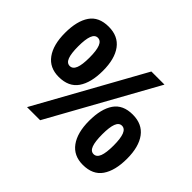

<svg xmlns="http://www.w3.org/2000/svg" viewBox="-155 -963 1212 1212"><g transform="rotate(45 450.5 -357.5)"><path d="M31 -501Q31 -607 71 -665.5Q111 -724 199 -724Q283.4 -724 326.7 -665.5Q370 -607 370 -501Q370 -395 329 -335.5Q288 -276 199.3 -276Q117.4 -276 74.2 -335.5Q31 -395 31 -501ZM150 -500Q150 -437 161.8 -405.5Q173.7 -374 200 -374Q226.1 -374 238.6 -405Q251 -436 251 -499.9Q251 -562.9 238.5 -594.5Q226 -626 199.7 -626Q174 -626 162 -594.5Q150 -563 150 -500ZM706 -714 310 0H193L589 -714ZM531 -216Q531 -322 571 -380.5Q611 -439 698.7 -439Q783 -439 826.5 -380.5Q870 -322 870 -216Q870 -110 829 -50.5Q788 9 699.3 9Q617.4 9 574.2 -50.5Q531 -110 531 -216ZM650 -214.9Q650 -151 661.8 -119Q673.7 -87 700 -87Q726.1 -87 738.6 -118.6Q751 -150.1 751 -214.9Q751 -278 738.5 -309.5Q726 -341 699.7 -341Q674 -341 662 -309.5Q650 -277.9 650 -214.9Z"/></g></svg>

Font: Noto Sans Sinhala
Style: Regular
Weight: 400
Designer: Jelle Bosma - Monotype Design Team
Foundry: Monotype Imaging Inc.
Version: Version 2.006